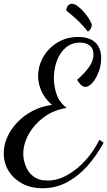

<svg xmlns="http://www.w3.org/2000/svg" viewBox="-28 -916 572 1023"><path d="M199 87Q136 87 89.5 61.5Q43 36 17.5 -6Q-8 -48 -8 -99Q-8 -144 11.5 -187Q31 -230 66 -266Q101 -302 147.5 -326Q194 -350 249 -357Q212 -389 193.5 -429Q175 -469 175 -511Q175 -564 202 -611.5Q229 -659 277.5 -689Q326 -719 389 -719Q448 -719 479.5 -690Q511 -661 511 -606Q511 -568 497.5 -532.5Q484 -497 464.5 -475Q445 -453 427 -453Q414 -453 402.5 -464.5Q391 -476 383 -491Q419 -522 444.5 -556Q470 -590 470 -627Q470 -657 450.5 -673Q431 -689 398 -689Q353 -689 321.5 -661.5Q290 -634 274.5 -590.5Q259 -547 259 -499Q259 -458 273 -415Q287 -372 327 -341Q257 -330 205 -291Q153 -252 124.5 -200Q96 -148 96 -97Q96 -66 108.5 -32.5Q121 1 149.5 23.5Q178 46 226 46Q280 46 333 15.5Q386 -15 430 -64.5Q474 -114 501 -171L524 -156Q487 -87 438 -32Q389 23 329 55Q269 87 199 87ZM440 -748Q418 -776 391 -802.5Q364 -829 325 -860Q327 -879 335.5 -887.5Q344 -896 354 -896Q369 -896 387.5 -882Q406 -868 423 -847.5Q440 -827 450.5 -808.5Q461 -790 461 -781Q461 -775 456 -764Q451 -753 440 -748Z"/></svg>

Font: Dancing Script SemiBold
Style: Regular
Weight: 600
Designer: Pablo Impallari
Foundry: Pablo Impallari
Version: Version 2.001